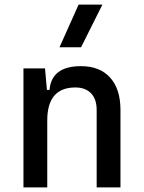

<svg xmlns="http://www.w3.org/2000/svg" viewBox="-20 -815 626 835"><path d="M400.4 0V-336.9Q400.4 -383.8 376 -409.2Q351.6 -434.6 307.6 -434.6Q185.5 -434.6 185.5 -291V0H82V-517.6H175.8L184.1 -423.8H195.3Q204.1 -527.3 332 -527.3Q414.1 -527.3 459 -477.5Q503.9 -427.7 503.9 -336.9V0ZM238.8 -609.4 321.8 -794.9H425.3L332.5 -609.4Z"/></svg>

Font: Cascadia Mono PL
Style: Regular
Weight: 400
Monospace: yes
Designer: Aaron Bell
Foundry: Saja Typeworks
Version: Version 2404.023; ttfautohint (v1.8.4)